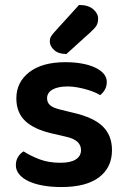

<svg xmlns="http://www.w3.org/2000/svg" viewBox="-20 -740 510 775"><path d="M432 -134Q432 -64 380 -24.5Q328 15 228 15Q187 15 153.5 9Q120 3 95.5 -8.5Q71 -20 57.5 -36.5Q44 -53 44 -73Q44 -92 52.5 -106Q61 -120 75 -129Q103 -111 139.5 -97Q176 -83 224 -83Q265 -83 286 -96.5Q307 -110 307 -134Q307 -175 247 -188L191 -201Q117 -218 81.5 -252Q46 -286 46 -343Q46 -408 98 -448.5Q150 -489 244 -489Q280 -489 310.5 -483.5Q341 -478 363.5 -467.5Q386 -457 398.5 -442.5Q411 -428 411 -409Q411 -391 403 -377.5Q395 -364 384 -356Q375 -362 360.5 -368Q346 -374 328.5 -379Q311 -384 291.5 -387.5Q272 -391 253 -391Q214 -391 192 -378.5Q170 -366 170 -343Q170 -326 182.5 -315Q195 -304 226 -297L275 -285Q358 -266 395 -229.5Q432 -193 432 -134ZM299 -720Q336 -720 356 -703Q376 -686 376 -665Q376 -646 368 -634.5Q360 -623 341 -606L248 -522Q216 -522 198.5 -538Q181 -554 181 -573Q181 -584 185.5 -592Q190 -600 200 -611Z"/></svg>

Font: Baloo Chettan 2 SemiBold
Style: Regular
Weight: 600
Designer: Maithili Shingre, Unnati Kotecha and Ek Type
Foundry: Ek Type
Version: Version 1.640;hotconv 1.0.111;makeotfexe 2.5.65597; ttfautoh